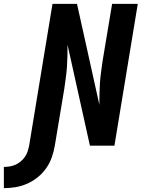

<svg xmlns="http://www.w3.org/2000/svg" viewBox="-128 -755 748 995"><path d="M-108 220V110Q-93 110 -77.5 107.5Q-62 105 -47.5 98.5Q-33 92 -20.5 81.5Q-8 71 1 58Q10 45 15 30Q20 15 23 0L144 -735H271L387 -212Q387 -240 387.5 -268.5Q388 -297 390 -326Q392 -355 396 -383.5Q400 -412 404 -441L453 -735H586L465 0H338L222 -523Q222 -495 221.5 -466.5Q221 -438 219 -409Q217 -380 213 -351.5Q209 -323 205 -294L156 0Q151 30 140.5 60Q130 90 111.5 116.5Q93 143 67.5 163.5Q42 184 12.5 197Q-17 210 -47.5 215Q-78 220 -108 220Z"/></svg>

Font: Iosevka Curly XBdEx
Style: Italic
Weight: 800
Width: 7
Italic angle: -9°
Monospace: yes
Designer: Belleve Invis
Foundry: Belleve Invis
Version: Version 11.1.0; ttfautohint (v1.8.3)